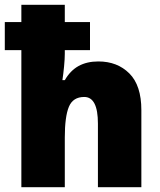

<svg xmlns="http://www.w3.org/2000/svg" viewBox="-23 -780 668 800"><path d="M247 -760V-688H352V-571H247V-556Q247 -535 244 -503.5Q241 -472 237 -446H247Q270 -486 304.5 -505Q339 -524 387 -524Q466 -524 516 -474Q566 -424 566 -321V0H385V-265Q385 -376 328 -376Q281 -376 264 -335Q247 -294 247 -207V0H66V-571H-3V-688H66V-760Z"/></svg>

Font: Noto Sans Ethiopic SemiCondensed Black
Style: Regular
Weight: 900
Width: 4
Designer: Monotype Design Team
Foundry: Monotype Imaging Inc.
Version: Version 2.102; ttfautohint (v1.8.4.7-5d5b)